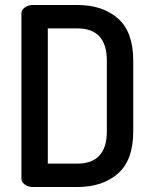

<svg xmlns="http://www.w3.org/2000/svg" viewBox="-20 -751 613 771"><path d="M113 -731H290Q392 -731 453.5 -677Q515 -623 515 -508V-223Q515 -108 453.5 -54Q392 0 290 0H113Q93 0 79.5 -10Q66 -20 66 -34V-697Q66 -711 79.5 -721Q93 -731 113 -731ZM290 -637H172V-94H290Q409 -94 409 -223V-508Q409 -637 290 -637Z"/></svg>

Font: Dosis
Style: SemiBold
Weight: 600
Designer: Edgar Tolentino, Pablo Impallari, Igino Marini
Foundry: Edgar Tolentino, Pablo Impallari, Igino Marini
Version: Version 1.007